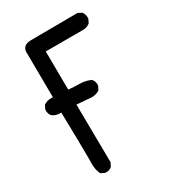

<svg xmlns="http://www.w3.org/2000/svg" viewBox="-188 -879 875 976"><g transform="rotate(-30 250.0 -391.5)"><path d="M102.1 -77.1Q102.1 -82 102.3 -89.1Q102.5 -96.2 102.5 -119.1Q102.5 -188.5 98.1 -381.8Q94.7 -381.3 91.3 -381.3Q66.4 -381.3 46.9 -395.5Q35.2 -409.2 35.2 -428.7Q35.2 -431.6 35.6 -436L46.4 -458L47.9 -458.5Q66.4 -470.7 88.9 -470.7Q94.2 -470.7 100.1 -470.2L98.1 -726.1Q97.7 -730 97.7 -733.4Q97.7 -752.9 109.1 -764.4Q120.6 -775.9 144.5 -776.9Q144.5 -776.9 422.4 -778.8L443.8 -768.1L444.8 -767.1Q456.1 -752 456.1 -732.4Q456.1 -729.5 455.6 -725.1L444.8 -703.6Q428.7 -691.9 411.6 -689.9H411.1H185.1L187 -464.8Q217.8 -461.4 249.5 -461.4Q285.2 -461.4 316.9 -446.8L317.4 -445.8Q329.1 -432.6 329.1 -413.1Q329.1 -410.2 328.6 -405.8L317.4 -383.8L316.4 -383.3Q296.4 -371.1 271 -371.1Q261.7 -371.1 251.5 -372.6L185.1 -377.9L189 -37.6L178.2 -16.1Q169.4 -8.8 161.1 -6.3Q152.8 -3.9 147.2 -3.9Q141.6 -3.9 137.2 -4.4L115.2 -15.6L114.3 -17.1Q102.1 -43.9 102.1 -77.1Z"/></g></svg>

Font: Bakudai
Style: Medium
Weight: 500
Version: Version 1.48